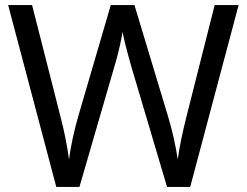

<svg xmlns="http://www.w3.org/2000/svg" viewBox="-20 -734 970 754"><path d="M917 -714 727 0H636L497 -468Q489 -497 481 -526Q473 -555 468 -577.5Q463 -600 461 -609Q460 -596 450.5 -553.5Q441 -511 427 -465L292 0H201L12 -714H106L217 -278Q229 -232 237.5 -189Q246 -146 251 -108Q256 -147 266 -193Q276 -239 289 -283L415 -714H508L639 -280Q653 -234 663 -188.5Q673 -143 678 -108Q683 -145 692 -188.5Q701 -232 713 -279L823 -714Z"/></svg>

Font: Noto Sans Old Sogdian
Style: Regular
Weight: 400
Designer: Monotype Design Team
Foundry: Monotype Imaging Inc.
Version: Version 2.002; ttfautohint (v1.8.4.7-5d5b)